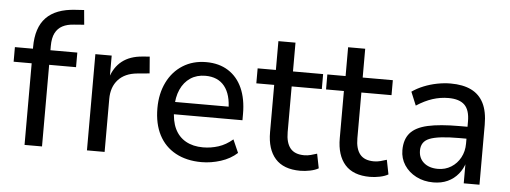

<svg xmlns="http://www.w3.org/2000/svg" viewBox="-49 -855 2647 996"><g transform="rotate(5 1274.5 -357.5)"><path d="M105 0V-425H11V-501H130L105 -475V-510Q105 -611 155 -663Q205 -715 306 -721L352 -724L359 -648L307 -644Q271 -642 246.5 -629Q222 -616 209 -590.5Q196 -565 196 -523V-489L182 -501H336V-425H196V0Z M430 0V-501H515V-382H510Q528 -441 569 -473Q610 -505 675 -510L712 -513L719 -426L655 -420Q591 -414 556.5 -376Q522 -338 522 -276V0Z M1027 9Q949 9 892 -22Q835 -53 805 -111Q775 -169 775 -250Q775 -326 804 -385Q833 -444 885.5 -477Q938 -510 1007 -510Q1074 -510 1122 -479.5Q1170 -449 1195 -393Q1220 -337 1220 -259V-226H845V-290H1159L1143 -272Q1143 -353 1108.5 -396Q1074 -439 1009 -439Q964 -439 931 -417Q898 -395 880 -355Q862 -315 862 -260V-252Q862 -191 881.5 -150.5Q901 -110 938.5 -89Q976 -68 1028 -68Q1069 -68 1108 -80.5Q1147 -93 1182 -123L1212 -55Q1177 -23 1127 -7Q1077 9 1027 9Z M1541 9Q1454 9 1411 -39.5Q1368 -88 1368 -177V-423H1275V-501H1370V-651H1459V-501H1616V-423H1459V-185Q1459 -130 1482 -101.5Q1505 -73 1555 -73Q1572 -73 1589 -77.5Q1606 -82 1621 -87L1636 -12Q1619 -2 1592.5 3.5Q1566 9 1541 9Z M1904 9Q1817 9 1774 -39.5Q1731 -88 1731 -177V-423H1638V-501H1733V-651H1822V-501H1979V-423H1822V-185Q1822 -130 1845 -101.5Q1868 -73 1918 -73Q1935 -73 1952 -77.5Q1969 -82 1984 -87L1999 -12Q1982 -2 1955.5 3.5Q1929 9 1904 9Z M2234 9Q2184 9 2144.5 -11.5Q2105 -32 2082.5 -66.5Q2060 -101 2060 -144Q2060 -200 2088.5 -233Q2117 -266 2179.5 -280Q2242 -294 2344 -294H2400V-232H2347Q2293 -232 2255 -227.5Q2217 -223 2194.5 -214Q2172 -205 2161.5 -189Q2151 -173 2151 -150Q2151 -110 2178.5 -86.5Q2206 -63 2252 -63Q2290 -63 2320.5 -82Q2351 -101 2368.5 -133.5Q2386 -166 2386 -206V-322Q2386 -381 2359 -407.5Q2332 -434 2275 -434Q2233 -434 2192.5 -421Q2152 -408 2109 -380L2080 -450Q2107 -469 2140.5 -482.5Q2174 -496 2210 -503Q2246 -510 2280 -510Q2344 -510 2387 -489Q2430 -468 2452 -424.5Q2474 -381 2474 -312V0H2392V-111H2396Q2386 -76 2363.5 -48.5Q2341 -21 2308.5 -6Q2276 9 2234 9Z"/></g></svg>

Font: Nunitoga
Style: Medium
Weight: 500
Designer: Vernon Adams
Foundry: Vernon Adams
Version: Version 1.0